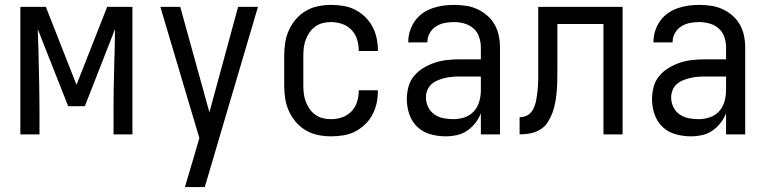

<svg xmlns="http://www.w3.org/2000/svg" viewBox="-20 -548 3123 783"><path d="M63 0V-520H167L292 -202L417 -520H520V0H443V-104Q443 -185 445.5 -266Q448 -347 449 -429L326 -115H258L134 -429Q135 -406 135.5 -383.5Q136 -361 137 -338L138 -286Q139 -241 140 -195.5Q141 -150 141 -104V0Z M734 215Q743 185 752 154.5Q761 124 770 94L793 15L634 -520H715L834 -90L951 -520H1032L815 215Z M1330 8Q1303 8 1276.5 2.5Q1250 -3 1227 -16.5Q1204 -30 1186.5 -50.5Q1169 -71 1158 -95.5Q1147 -120 1143 -146.5Q1139 -173 1139 -200V-320Q1139 -347 1143 -373.5Q1147 -400 1158 -424.5Q1169 -449 1186.5 -469.5Q1204 -490 1227 -503.5Q1250 -517 1276.5 -522.5Q1303 -528 1330 -528Q1355 -528 1380 -524Q1405 -520 1427 -509Q1449 -498 1467.5 -480.5Q1486 -463 1498 -441Q1510 -419 1515.5 -394.5Q1521 -370 1521 -345V-340H1443V-343Q1443 -366 1436 -388Q1429 -410 1413 -426.5Q1397 -443 1375 -450.5Q1353 -458 1330 -458Q1313 -458 1296.5 -454Q1280 -450 1266 -440Q1252 -430 1242.5 -416Q1233 -402 1227 -386.5Q1221 -371 1219 -354Q1217 -337 1217 -320V-200Q1217 -183 1219 -166Q1221 -149 1227 -133.5Q1233 -118 1242.5 -104Q1252 -90 1266 -80Q1280 -70 1296.5 -66Q1313 -62 1330 -62Q1353 -62 1375 -69.5Q1397 -77 1413 -93.5Q1429 -110 1436 -132Q1443 -154 1443 -177V-180H1521V-175Q1521 -150 1515.5 -125.5Q1510 -101 1498 -79Q1486 -57 1467.5 -39.5Q1449 -22 1427 -11Q1405 0 1380 4Q1355 8 1330 8Z M1797 8Q1766 8 1735.5 -0.5Q1705 -9 1682.5 -30Q1660 -51 1649.5 -81.5Q1639 -112 1639 -143Q1639 -168 1645.5 -193Q1652 -218 1668 -237.5Q1684 -257 1706 -270.5Q1728 -284 1752 -292Q1776 -300 1801 -303Q1826 -306 1852 -306H1941V-355Q1941 -376 1934 -397Q1927 -418 1911 -432Q1895 -446 1874 -452Q1853 -458 1832 -458Q1813 -458 1794 -454.5Q1775 -451 1758.5 -440.5Q1742 -430 1732.5 -413Q1723 -396 1723 -377V-375H1645V-378Q1645 -401 1652 -422.5Q1659 -444 1672 -462.5Q1685 -481 1703.5 -494Q1722 -507 1743.5 -514.5Q1765 -522 1787 -525Q1809 -528 1832 -528Q1856 -528 1880 -524.5Q1904 -521 1926 -511Q1948 -501 1966.5 -485Q1985 -469 1997 -448Q2009 -427 2014 -403Q2019 -379 2019 -355V0H1941V-86Q1933 -65 1918.5 -46.5Q1904 -28 1885 -15Q1866 -2 1843 3Q1820 8 1797 8ZM1829 -62Q1852 -62 1874.5 -69.5Q1897 -77 1912.5 -94Q1928 -111 1934.5 -134Q1941 -157 1941 -180V-236H1852Q1837 -236 1822 -234.5Q1807 -233 1792.5 -229.5Q1778 -226 1764 -220Q1750 -214 1739 -204Q1728 -194 1722.5 -179.5Q1717 -165 1717 -150Q1717 -130 1726 -111.5Q1735 -93 1751.5 -81.5Q1768 -70 1788 -66Q1808 -62 1829 -62Z M2441 0V-450H2253V-257Q2253 -236 2252.5 -214.5Q2252 -193 2250 -171.5Q2248 -150 2244 -128.5Q2240 -107 2232.5 -87Q2225 -67 2213 -48.5Q2201 -30 2182 -19Q2163 -8 2142 -4Q2121 0 2099 0V-70Q2113 -70 2126 -75.5Q2139 -81 2147.5 -92Q2156 -103 2160.5 -116.5Q2165 -130 2167.5 -144Q2170 -158 2171.5 -172Q2173 -186 2174 -199.5Q2175 -213 2175 -227Q2175 -241 2175 -255V-520H2519V0Z M2797 8Q2766 8 2735.5 -0.5Q2705 -9 2682.5 -30Q2660 -51 2649.5 -81.5Q2639 -112 2639 -143Q2639 -168 2645.5 -193Q2652 -218 2668 -237.5Q2684 -257 2706 -270.5Q2728 -284 2752 -292Q2776 -300 2801 -303Q2826 -306 2852 -306H2941V-355Q2941 -376 2934 -397Q2927 -418 2911 -432Q2895 -446 2874 -452Q2853 -458 2832 -458Q2813 -458 2794 -454.5Q2775 -451 2758.5 -440.5Q2742 -430 2732.5 -413Q2723 -396 2723 -377V-375H2645V-378Q2645 -401 2652 -422.5Q2659 -444 2672 -462.5Q2685 -481 2703.5 -494Q2722 -507 2743.5 -514.5Q2765 -522 2787 -525Q2809 -528 2832 -528Q2856 -528 2880 -524.5Q2904 -521 2926 -511Q2948 -501 2966.5 -485Q2985 -469 2997 -448Q3009 -427 3014 -403Q3019 -379 3019 -355V0H2941V-86Q2933 -65 2918.5 -46.5Q2904 -28 2885 -15Q2866 -2 2843 3Q2820 8 2797 8ZM2829 -62Q2852 -62 2874.5 -69.5Q2897 -77 2912.5 -94Q2928 -111 2934.5 -134Q2941 -157 2941 -180V-236H2852Q2837 -236 2822 -234.5Q2807 -233 2792.5 -229.5Q2778 -226 2764 -220Q2750 -214 2739 -204Q2728 -194 2722.5 -179.5Q2717 -165 2717 -150Q2717 -130 2726 -111.5Q2735 -93 2751.5 -81.5Q2768 -70 2788 -66Q2808 -62 2829 -62Z"/></svg>

Font: Huly
Style: Regular
Weight: 400
Designer: Belleve Invis
Foundry: Belleve Invis
Version: Version 33.2.5; ttfautohint (v1.8.4)